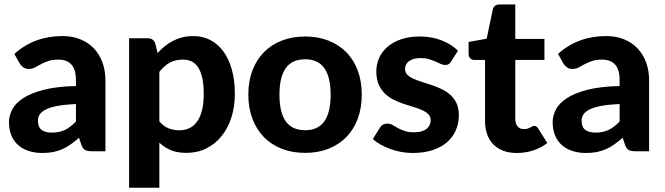

<svg xmlns="http://www.w3.org/2000/svg" viewBox="-20 -690 3032 876"><path d="M45.5 -444Q91 -485 146 -505.2Q201 -525.5 265 -525.5Q311 -525.5 347.2 -510.5Q383.5 -495.5 408.8 -468.8Q434 -442 447.5 -405Q461 -368 461 -324V0H398Q378.5 0 368.2 -5.5Q358 -11 351.5 -28.5L340.5 -61.5Q321 -44.5 302.8 -31.5Q284.5 -18.5 265 -9.8Q245.5 -1 223.2 3.5Q201 8 173.5 8Q139.5 8 111.5 -1Q83.5 -10 63.2 -27.8Q43 -45.5 32 -72Q21 -98.5 21 -133Q21 -161.5 35.5 -190Q50 -218.5 85.2 -241.8Q120.5 -265 179.2 -280.2Q238 -295.5 326.5 -297.5V-324Q326.5 -372.5 306 -395.2Q285.5 -418 247 -418Q218.5 -418 199.5 -411.2Q180.5 -404.5 166.2 -396.8Q152 -389 139.5 -382.2Q127 -375.5 110.5 -375.5Q96 -375.5 86.2 -382.8Q76.5 -390 70 -400ZM326.5 -215.5Q276 -213 242.5 -206.8Q209 -200.5 189.2 -190.5Q169.5 -180.5 161.2 -167.8Q153 -155 153 -140Q153 -110 169.8 -97.5Q186.5 -85 216.5 -85Q251 -85 276.2 -97.2Q301.5 -109.5 326.5 -135.5Z M699 -448Q714.5 -465 732 -479.2Q749.5 -493.5 769.5 -503.8Q789.5 -514 812.5 -519.8Q835.5 -525.5 862.5 -525.5Q904 -525.5 938.8 -507.8Q973.5 -490 998.5 -456.2Q1023.5 -422.5 1037.5 -373.5Q1051.5 -324.5 1051.5 -261.5Q1051.5 -203.5 1035.8 -154.2Q1020 -105 991 -69Q962 -33 921.2 -12.8Q880.5 7.5 830.5 7.5Q788.5 7.5 759.2 -5Q730 -17.5 707 -39V166.5H569V-515.5H654Q680 -515.5 688.5 -491.5ZM707 -136Q726.5 -113.5 749.2 -104.5Q772 -95.5 798 -95.5Q823 -95.5 843.5 -105Q864 -114.5 878.8 -134.8Q893.5 -155 901.5 -186.5Q909.5 -218 909.5 -261.5Q909.5 -304.5 902.8 -334.5Q896 -364.5 883.8 -383Q871.5 -401.5 854 -409.8Q836.5 -418 815 -418Q778.5 -418 753.8 -403.8Q729 -389.5 707 -362Z M1372.5 -96Q1431.5 -96 1460 -136.8Q1488.5 -177.5 1488.5 -258Q1488.5 -338 1460 -378.8Q1431.5 -419.5 1372.5 -419.5Q1312 -419.5 1283.5 -378.8Q1255 -338 1255 -258Q1255 -177.5 1283.5 -136.8Q1312 -96 1372.5 -96ZM1372.5 -523.5Q1430.5 -523.5 1478 -505Q1525.5 -486.5 1559.5 -452.2Q1593.5 -418 1612 -369Q1630.5 -320 1630.5 -258.5Q1630.5 -197 1612 -147.8Q1593.5 -98.5 1559.5 -64Q1525.5 -29.5 1478 -11Q1430.5 7.5 1372.5 7.5Q1314 7.5 1266.2 -11Q1218.5 -29.5 1184.5 -64Q1150.5 -98.5 1131.8 -147.8Q1113 -197 1113 -258.5Q1113 -320 1131.8 -369Q1150.5 -418 1184.5 -452.2Q1218.5 -486.5 1266.2 -505Q1314 -523.5 1372.5 -523.5Z M2038 -409.5Q2032.5 -401 2026.8 -397.2Q2021 -393.5 2011 -393.5Q2001 -393.5 1990.5 -398.5Q1980 -403.5 1967 -409.2Q1954 -415 1937.2 -420Q1920.5 -425 1898.5 -425Q1865 -425 1846.5 -411.2Q1828 -397.5 1828 -375Q1828 -359.5 1838.5 -349Q1849 -338.5 1866.2 -330.8Q1883.5 -323 1905.5 -316.2Q1927.5 -309.5 1950.8 -301.5Q1974 -293.5 1996 -283Q2018 -272.5 2035.2 -256.8Q2052.5 -241 2063 -218.8Q2073.5 -196.5 2073.5 -165Q2073.5 -127.5 2059.8 -95.8Q2046 -64 2019.5 -41Q1993 -18 1953.5 -5Q1914 8 1862.5 8Q1836 8 1810 3.2Q1784 -1.5 1760.5 -10.2Q1737 -19 1716.5 -30.5Q1696 -42 1681 -55.5L1713 -107Q1718.5 -116 1726.8 -121Q1735 -126 1748 -126Q1760.5 -126 1771 -119.8Q1781.5 -113.5 1794.5 -106.2Q1807.5 -99 1825.2 -92.8Q1843 -86.5 1869.5 -86.5Q1889.5 -86.5 1904 -91Q1918.5 -95.5 1927.5 -103.2Q1936.5 -111 1940.8 -120.8Q1945 -130.5 1945 -141Q1945 -158 1934.2 -168.8Q1923.5 -179.5 1906.2 -187.5Q1889 -195.5 1866.5 -202Q1844 -208.5 1820.8 -216.5Q1797.5 -224.5 1775.2 -235.5Q1753 -246.5 1735.8 -263.2Q1718.5 -280 1707.8 -304.5Q1697 -329 1697 -364Q1697 -396 1709.5 -424.8Q1722 -453.5 1747 -475.5Q1772 -497.5 1809.2 -510.5Q1846.5 -523.5 1895.5 -523.5Q1950.5 -523.5 1995.5 -505.5Q2040.5 -487.5 2069.5 -458.5Z M2338 8Q2303 8 2276 -2.2Q2249 -12.5 2230.5 -31.5Q2212 -50.5 2202.5 -77.5Q2193 -104.5 2193 -138.5V-416.5H2144.5Q2133.5 -416.5 2125.8 -423.5Q2118 -430.5 2118 -444.5V-498.5L2200.5 -513.5L2228.5 -647Q2234 -669.5 2259 -669.5H2331V-512.5H2464V-416.5H2331V-147.5Q2331 -126 2341.2 -113.5Q2351.5 -101 2370.5 -101Q2380.5 -101 2387.5 -103.2Q2394.5 -105.5 2399.5 -108.2Q2404.5 -111 2408.8 -113.2Q2413 -115.5 2417.5 -115.5Q2423.5 -115.5 2427.5 -112.8Q2431.5 -110 2435.5 -103.5L2477 -37.5Q2448.5 -15 2412.5 -3.5Q2376.5 8 2338 8Z M2526 -444Q2571.5 -485 2626.5 -505.2Q2681.5 -525.5 2745.5 -525.5Q2791.5 -525.5 2827.8 -510.5Q2864 -495.5 2889.2 -468.8Q2914.5 -442 2928 -405Q2941.5 -368 2941.5 -324V0H2878.5Q2859 0 2848.8 -5.5Q2838.5 -11 2832 -28.5L2821 -61.5Q2801.5 -44.5 2783.2 -31.5Q2765 -18.5 2745.5 -9.8Q2726 -1 2703.8 3.5Q2681.5 8 2654 8Q2620 8 2592 -1Q2564 -10 2543.8 -27.8Q2523.5 -45.5 2512.5 -72Q2501.5 -98.5 2501.5 -133Q2501.5 -161.5 2516 -190Q2530.5 -218.5 2565.8 -241.8Q2601 -265 2659.8 -280.2Q2718.5 -295.5 2807 -297.5V-324Q2807 -372.5 2786.5 -395.2Q2766 -418 2727.5 -418Q2699 -418 2680 -411.2Q2661 -404.5 2646.8 -396.8Q2632.5 -389 2620 -382.2Q2607.5 -375.5 2591 -375.5Q2576.5 -375.5 2566.8 -382.8Q2557 -390 2550.5 -400ZM2807 -215.5Q2756.5 -213 2723 -206.8Q2689.5 -200.5 2669.8 -190.5Q2650 -180.5 2641.8 -167.8Q2633.5 -155 2633.5 -140Q2633.5 -110 2650.2 -97.5Q2667 -85 2697 -85Q2731.5 -85 2756.8 -97.2Q2782 -109.5 2807 -135.5Z"/></svg>

Font: Lato
Style: Regular
Weight: 800
Designer: Lukasz Dziedzic with Adam Twardoch and Botio Nikoltchev
Foundry: tyPoland Lukasz Dziedzic
Version: Version 2.015; 2015-08-06; http://www.latofonts.com/; ttfaut